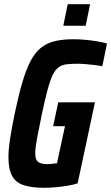

<svg xmlns="http://www.w3.org/2000/svg" viewBox="-20 -882 527 910"><path d="M189 8Q130 8 92 -4.5Q54 -17 37 -49Q20 -81 20 -137Q20 -174 28 -225.5Q36 -277 50 -345Q68 -431 86 -492Q104 -553 125 -593Q146 -633 174 -655.5Q202 -678 240 -687Q278 -696 329 -696Q354 -696 382.5 -693.5Q411 -691 438.5 -686.5Q466 -682 487 -676L465 -568Q444 -572 422 -574.5Q400 -577 381.5 -578.5Q363 -580 352 -580Q320 -580 297.5 -577.5Q275 -575 259 -564Q243 -553 230.5 -528Q218 -503 206 -458.5Q194 -414 179 -344Q164 -271 155.5 -226Q147 -181 147 -156Q147 -134 153.5 -123Q160 -112 173 -108Q186 -104 206 -104Q215 -104 223.5 -105Q232 -106 239 -107Q246 -108 250 -108L288 -284H232L256 -397H430L348 -13Q327 -6 299.5 -1.5Q272 3 243.5 5.5Q215 8 189 8ZM280 -760 301 -862H407L386 -760Z"/></svg>

Font: Saira Condensed
Style: Bold Italic
Weight: 700
Width: 3
Italic angle: -12°
Designer: Hector Gatti with collaboration of the Omnibus-Type team
Foundry: Omnibus-Type
Version: Version 1.101